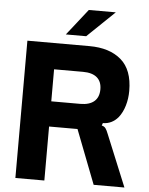

<svg xmlns="http://www.w3.org/2000/svg" viewBox="-62 -1012 823 1063"><g transform="rotate(5 349.0 -481.0)"><path d="M64 0V-763H409Q521 -763 585.5 -707.5Q650 -652 650 -535Q650 -492 638.5 -453Q627 -414 605 -386Q570 -345 520 -345L515 -331Q529 -328 536.5 -318Q544 -308 552 -287L670 0H499L383 -300H225V0ZM386 -440Q437 -440 463.5 -463Q490 -486 490 -530Q490 -573 463.5 -595.5Q437 -618 386 -618H225V-440ZM386 -816H273L388 -962H538Z"/></g></svg>

Font: Open Sauce Sans ExtraBold
Style: Regular
Weight: 800
Designer: Alfredo Marco Pradil
Foundry: Creative Sauce Fz LLC
Version: Version 1.477